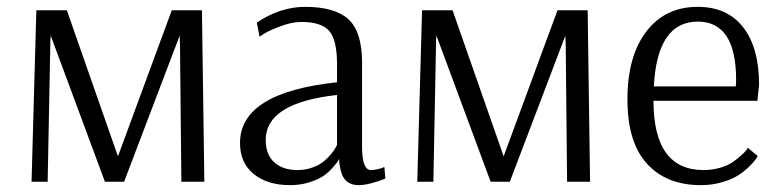

<svg xmlns="http://www.w3.org/2000/svg" viewBox="-20 -530 2266 560"><path d="M72 0 86 -500H175L324 -74L481 -500H569L576 0H509L505 -397L504 -426L342 0H286L128 -426L127 -415L119 0Z M826 10Q760 10 720 -22.5Q680 -55 680 -113Q680 -260 963 -290V-343Q963 -414 940 -440Q917 -466 859 -466Q833 -466 802.5 -455Q772 -444 754 -434L737 -423L729 -464Q797 -510 870 -510Q956 -510 996 -474Q1036 -438 1036 -347V-102Q1036 -34 1062 -34Q1069 -34 1078.5 -36Q1088 -38 1094 -40L1101 -43L1104 -9Q1055 10 1026 10Q1000 10 986 -6.5Q972 -23 969 -65H968Q967 -62 963.5 -57Q960 -52 948.5 -39Q937 -26 922 -16Q907 -6 881.5 2Q856 10 826 10ZM848 -34Q871 -34 891.5 -41.5Q912 -49 924.5 -59.5Q937 -70 946 -81Q955 -92 959 -100L963 -107V-253Q755 -230 755 -122Q755 -79 780 -56.5Q805 -34 848 -34Z M1197 0 1211 -500H1300L1449 -74L1606 -500H1694L1701 0H1634L1630 -397L1629 -426L1467 0H1411L1253 -426L1252 -415L1244 0Z M2024 10Q1924 10 1867 -52.5Q1810 -115 1810 -240Q1810 -366 1865 -438Q1920 -510 2015 -510Q2101 -510 2147.5 -450.5Q2194 -391 2194 -282L2189 -236H1886Q1886 -34 2032 -34Q2057 -34 2079.5 -40.5Q2102 -47 2116 -56.5Q2130 -66 2141 -76Q2152 -86 2157 -92L2161 -99L2190 -75Q2188 -72 2184.5 -66Q2181 -60 2166.5 -45.5Q2152 -31 2134.5 -19.5Q2117 -8 2087.5 1Q2058 10 2024 10ZM1887 -278H2126Q2127 -288 2127 -297Q2127 -467 2015 -467Q1897 -467 1887 -278Z"/></svg>

Font: Arsenal
Style: Regular
Weight: 400
Designer: Andrij Shevchenko
Foundry: Stairsfor
Version: Version 2.001;PS 002.001;hotconv 1.0.88;makeotf.lib2.5.64775